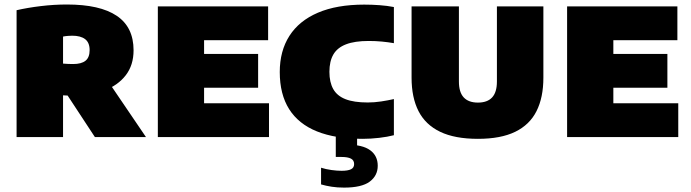

<svg xmlns="http://www.w3.org/2000/svg" viewBox="-20 -624 3144 874"><path d="M55.5 0V-577.5Q105.5 -589 165.5 -596.2Q225.5 -603.5 284.5 -603.5Q435 -603.5 511.5 -552Q588 -500.5 588 -395Q588 -327.5 552.5 -281.5Q517 -235.5 454.8 -212Q392.5 -188.5 311.5 -188.5Q300.5 -188.5 289.5 -189Q278.5 -189.5 267 -190V0ZM412 0 235 -269.5H461.5L644.5 0ZM313 -332.5Q350.5 -332.5 369.2 -347.5Q388 -362.5 388 -396Q388 -430 367.5 -445.8Q347 -461.5 308.5 -461.5Q299.5 -461.5 287.8 -460.5Q276 -459.5 267 -457.5V-334.5Q280 -333.5 290.2 -333Q300.5 -332.5 313 -332.5Z M698.5 0V-595H1200.5V-441H909V-154H1204.5V0ZM823.5 -224.5V-378.5H1155V-224.5Z M1631 8Q1507 8 1423 -25.8Q1339 -59.5 1296.2 -127.2Q1253.5 -195 1253.5 -296Q1253.5 -392 1297.5 -460.8Q1341.5 -529.5 1427.2 -566.2Q1513 -603 1638 -603Q1672.5 -603 1707.2 -600.5Q1742 -598 1773 -592V-427.5Q1747 -432 1718.2 -434.8Q1689.5 -437.5 1658.5 -437.5Q1594.5 -437.5 1555 -422.2Q1515.5 -407 1497.5 -376Q1479.5 -345 1479.5 -297Q1479.5 -249.5 1497 -218.5Q1514.5 -187.5 1552.8 -172.5Q1591 -157.5 1654 -157.5Q1683.5 -157.5 1715 -162.2Q1746.5 -167 1773 -173V-8.5Q1744.5 -1 1706 3.5Q1667.5 8 1631 8ZM1546 230Q1515.5 230 1489.8 226Q1464 222 1441.5 215.5V139.5Q1463.5 146.5 1489 150Q1514.5 153.5 1535 153.5Q1563.5 153.5 1577.8 146.5Q1592 139.5 1592 123Q1592 105.5 1577.5 98Q1563 90.5 1534.5 90.5H1508.5V-10H1605.5V61L1559.5 34.5Q1630.5 34.5 1665 59.8Q1699.5 85 1699.5 130.5Q1699.5 175.5 1663 202.8Q1626.5 230 1546 230Z M2155.5 8Q2050.5 8 1983.8 -24Q1917 -56 1885.2 -118Q1853.5 -180 1853.5 -270.5V-595H2069V-253Q2069 -204 2091 -180.5Q2113 -157 2155.5 -157Q2198.5 -157 2220.2 -180.5Q2242 -204 2242 -253V-595H2453.5V-270.5Q2453.5 -180 2422.2 -118Q2391 -56 2325.2 -24Q2259.5 8 2155.5 8Z M2561.5 0V-595H3063.5V-441H2772V-154H3067.5V0ZM2686.5 -224.5V-378.5H3018V-224.5Z"/></svg>

Font: Encode Sans SC Black
Style: Regular
Weight: 900
Version: Version 3.002